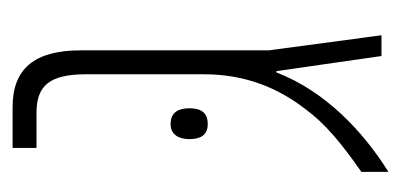

<svg xmlns="http://www.w3.org/2000/svg" viewBox="-186 -440 637 305"><g transform="rotate(-90 132.5 -287.5)"><path d="M12 11C76 -29 140 -89 170 -167H172L196 0H229L205 -179V-478C205 -551 176 -586 115 -586H50V-548H106C150 -548 167 -526 167 -469V-282C167 -219 147 -166 111 -120C89 -90 58 -64 12 -32ZM64 -305C64 -288 70 -276 88 -276C107 -276 113 -288 113 -305C113 -322 107 -335 88 -335C71 -335 64 -322 64 -305Z"/></g></svg>

Font: Noto Sans Hebrew Condensed ExtraLight
Style: Regular
Weight: 200
Width: 3
Designer: Monotype Design Team
Foundry: Monotype Imaging Inc.
Version: Version 2.004